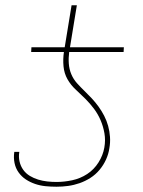

<svg xmlns="http://www.w3.org/2000/svg" viewBox="-20 -699 540 727"><path d="M194 8Q173 8 152.5 6Q132 4 113 -2.5Q94 -9 78 -19.5Q62 -30 50.5 -46Q39 -62 35 -82Q31 -102 34 -123V-124H53V-123Q50 -105 54 -87.5Q58 -70 68 -56Q78 -42 93 -33Q108 -24 124.5 -19Q141 -14 158.5 -12Q176 -10 194 -10Q223 -10 253.5 -16.5Q284 -23 310 -40Q336 -57 353 -84Q370 -111 375 -140Q380 -168 375.5 -194Q371 -220 361 -243.5Q351 -267 336 -287Q321 -307 303 -325Q285 -343 266.5 -360Q248 -377 235.5 -399Q223 -421 220.5 -448Q218 -475 222 -502H98L99 -520H225L251 -679H271L245 -520H449L448 -502H242Q239 -480 240.5 -458.5Q242 -437 250 -418Q258 -399 271.5 -384Q285 -369 299.5 -355Q314 -341 327.5 -326.5Q341 -312 353 -295.5Q365 -279 374.5 -260.5Q384 -242 389.5 -222Q395 -202 396.5 -180.5Q398 -159 394 -137Q391 -116 381.5 -95Q372 -74 357 -56Q342 -38 322.5 -25.5Q303 -13 281.5 -5.5Q260 2 238 5Q216 8 194 8Z"/></svg>

Font: Iosevka SS18 Thin
Style: Italic
Weight: 100
Italic angle: -9°
Monospace: yes
Designer: Belleve Invis
Foundry: Belleve Invis
Version: Version 25.1.1; ttfautohint (v1.8.4)